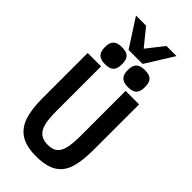

<svg xmlns="http://www.w3.org/2000/svg" viewBox="-345 -1205 1289 1289"><g transform="rotate(45 300.0 -560.5)"><path d="M56 -295V-725H183V-300Q183 -225.5 194.2 -182.2Q205.5 -139 231.8 -119Q258 -99 304 -99Q347 -99 371.2 -118.8Q395.5 -138.5 405.8 -181.8Q416 -225 416 -300V-725H544V-295Q544 -185.5 523 -119.8Q502 -54 449 -21.5Q396 11 300 11Q209.5 11 156.2 -21.8Q103 -54.5 79.5 -121.2Q56 -188 56 -295ZM109.5 -834.5Q109.5 -877.5 129 -896.5Q148.5 -915.5 191.5 -915.5Q235.5 -915.5 254 -896.8Q272.5 -878 272.5 -834.5Q272.5 -791.5 253.8 -772.5Q235 -753.5 191.5 -753.5Q149 -753.5 129.2 -772.8Q109.5 -792 109.5 -834.5ZM327 -834.5Q327 -877.5 346.5 -896.5Q366 -915.5 409 -915.5Q453 -915.5 471.5 -896.8Q490 -878 490 -834.5Q490 -791.5 471.2 -772.5Q452.5 -753.5 409 -753.5Q366.5 -753.5 346.8 -772.8Q327 -792 327 -834.5ZM107.5 -1132H203.5L301.5 -1011L396.5 -1132H492.5L368.5 -933.5H235.5Z"/></g></svg>

Font: JuliaMono
Style: Bold
Weight: 700
Monospace: yes
Designer: cormullion
Foundry: corm
Version: Version 0.055; ttfautohint (v1.8.4)